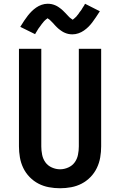

<svg xmlns="http://www.w3.org/2000/svg" viewBox="-20 -995 640 1023"><path d="M300 8Q270 8 240.5 2.5Q211 -3 185 -16.5Q159 -30 138 -51.5Q117 -73 104 -100Q91 -127 86 -156.5Q81 -186 81 -215V-735H200V-215Q200 -193 204.5 -170.5Q209 -148 222 -130Q235 -112 256.5 -102.5Q278 -93 300 -93Q322 -93 343.5 -102.5Q365 -112 378 -130Q391 -148 395.5 -170.5Q400 -193 400 -215V-735H519V-215Q519 -186 514 -156.5Q509 -127 496 -100Q483 -73 462 -51.5Q441 -30 415 -16.5Q389 -3 359.5 2.5Q330 8 300 8ZM366 -812Q361 -812 355.5 -812.5Q350 -813 345 -814Q340 -815 335.5 -816.5Q331 -818 326 -820Q321 -822 316.5 -824.5Q312 -827 308.5 -829.5Q305 -832 300 -835.5Q295 -839 291 -842.5Q287 -846 283.5 -849.5Q280 -853 276.5 -856.5Q273 -860 270 -863.5Q267 -867 263 -871.5Q259 -876 255 -879.5Q251 -883 248 -886.5Q245 -890 240 -893Q235 -896 234 -898Q233 -897 230 -895Q227 -893 224.5 -891Q222 -889 219 -886Q216 -883 214.5 -881.5Q213 -880 211.5 -878Q210 -876 208.5 -874Q207 -872 205 -870Q203 -868 201.5 -865.5Q200 -863 198 -860.5Q196 -858 194 -855Q192 -852 189.5 -849Q187 -846 185 -843Q183 -840 181 -836.5Q179 -833 176.5 -829Q174 -825 171.5 -821Q169 -817 167 -813L88 -852Q99 -870 109 -885Q119 -900 128.5 -912Q138 -924 148.5 -934.5Q159 -945 172.5 -954.5Q186 -964 202 -969.5Q218 -975 234 -975Q239 -975 244.5 -974.5Q250 -974 255 -973Q260 -972 264.5 -970.5Q269 -969 274 -967Q279 -965 283.5 -962.5Q288 -960 291.5 -957.5Q295 -955 300 -951.5Q305 -948 309 -944.5Q313 -941 316.5 -937.5Q320 -934 323.5 -930.5Q327 -927 330 -924Q333 -921 337 -916.5Q341 -912 345 -908Q349 -904 352 -901Q355 -898 359.5 -895.5Q364 -893 366 -890Q367 -890 370 -892Q373 -894 375.5 -896.5Q378 -899 381 -901.5Q384 -904 385.5 -905.5Q387 -907 388.5 -909Q390 -911 391.5 -913Q393 -915 395 -917Q397 -919 398.5 -921.5Q400 -924 402 -927Q404 -930 406 -932.5Q408 -935 410.5 -938Q413 -941 415 -944.5Q417 -948 419 -951.5Q421 -955 423.5 -958.5Q426 -962 428.5 -966Q431 -970 433 -975L512 -935Q501 -918 491 -903Q481 -888 471.5 -875.5Q462 -863 451.5 -852.5Q441 -842 427.5 -832.5Q414 -823 398 -817.5Q382 -812 366 -812Z"/></svg>

Font: Iosevka Aile
Style: Bold
Weight: 700
Designer: Belleve Invis
Foundry: Belleve Invis
Version: Version 28.0.1; ttfautohint (v1.8.4)